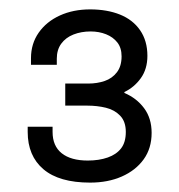

<svg xmlns="http://www.w3.org/2000/svg" viewBox="-20 -817 381 409"><path d="M172 -428Q106 -428 72.5 -456.5Q39 -485 39 -536V-547H92V-536Q92 -506 111.5 -490.5Q131 -475 167 -475Q191 -475 209.5 -481.5Q228 -488 238 -501Q248 -514 248 -536Q248 -558 236 -570.5Q224 -583 205.5 -587.5Q187 -592 166 -592H119V-639H168Q187 -639 203 -644.5Q219 -650 229 -663Q239 -676 239 -697Q239 -715 230 -726.5Q221 -738 206 -744Q191 -750 173 -750Q153 -750 136.5 -743.5Q120 -737 110.5 -724Q101 -711 101 -692V-679H46V-693Q46 -724 62.5 -747.5Q79 -771 107.5 -784Q136 -797 172 -797Q208 -797 235.5 -786Q263 -775 278.5 -752.5Q294 -730 294 -698Q294 -670 280 -650.5Q266 -631 245 -621V-619Q271 -608 287 -586.5Q303 -565 303 -534Q303 -501 286 -477.5Q269 -454 239.5 -441Q210 -428 172 -428Z"/></svg>

Font: Archivo SemiBold Light
Style: Regular
Weight: 300
Version: Version 2.001